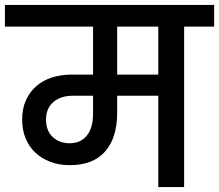

<svg xmlns="http://www.w3.org/2000/svg" viewBox="-44 -760 890 780"><path d="M239 -178Q284 -178 309 -209.5Q334 -241 334 -297V-371H251Q203 -371 173 -345.5Q143 -320 143 -274Q143 -229 170 -203.5Q197 -178 239 -178ZM599 -652H432V-457H599ZM-24 -740H826V-652H704V0H599V-371H432V-302Q432 -200 383 -144.5Q334 -89 240 -89Q196 -89 160.5 -102.5Q125 -116 99.5 -140Q74 -164 60 -198Q46 -232 46 -274Q46 -319 61.5 -353Q77 -387 104 -410.5Q131 -434 168 -445.5Q205 -457 248 -457H334V-652H-24Z"/></svg>

Font: SVN-Poppins Medium
Style: Regular
Weight: 500
Designer: Ninad Kale (Devanagari), Jonny Pinhorn (Latin)
Foundry: Indian Type Foundry
Version: Version 3.002 2017; ttfautohint (v1.8.3)